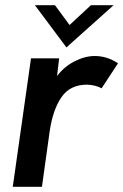

<svg xmlns="http://www.w3.org/2000/svg" viewBox="-20 -717 473 737"><path d="M99 -493H207L199 -425Q226 -461 266 -481.5Q306 -502 344 -502Q391 -502 433 -474L370 -378Q360 -384 344 -388Q328 -392 314 -392Q249 -392 216 -344Q183 -296 171 -215L141 0H29ZM114 -697H191L247 -621L329 -697H416L235 -535Z"/></svg>

Font: Hanken Grotesk SemiBold
Style: Italic
Weight: 600
Italic angle: -8°
Designer: Alfredo Marco Pradil
Foundry: Hanken Design Co.
Version: Version 3.014